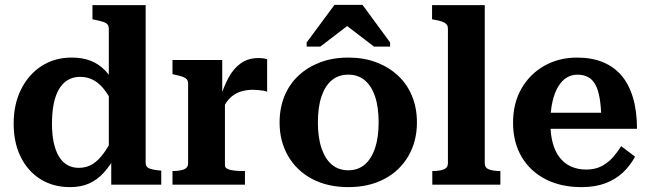

<svg xmlns="http://www.w3.org/2000/svg" viewBox="-20 -757 2661 787"><path d="M577 -90Q577 -72 593.5 -66Q610 -60 638 -58L641 -57V0H436V-116L426 -112V-639Q426 -651 420 -657.5Q414 -664 401 -668Q388 -672 368 -676L359 -678V-736H577ZM274 -521Q318 -521 351.5 -508Q385 -495 411 -468Q437 -441 458 -400L456 -305Q435 -352 413 -382.5Q391 -413 365.5 -427.5Q340 -442 308 -442Q280 -442 258 -429Q236 -416 221.5 -391Q207 -366 200 -330.5Q193 -295 193 -250Q193 -208 200 -174Q207 -140 221 -116.5Q235 -93 255.5 -81Q276 -69 303 -69Q335 -69 360.5 -85Q386 -101 409 -134.5Q432 -168 456 -218L458 -125Q433 -80 406 -50Q379 -20 345.5 -5Q312 10 267 10Q198 10 146 -22.5Q94 -55 65 -113.5Q36 -172 36 -250Q36 -330 66.5 -391Q97 -452 150.5 -486.5Q204 -521 274 -521Z M1075 -514V-381Q1068 -384 1058 -385.5Q1048 -387 1037.5 -388Q1027 -389 1017 -389Q993 -389 973 -383.5Q953 -378 937 -367Q921 -356 908 -337.5Q895 -319 883 -293L882 -353Q897 -402 917 -439Q937 -476 967 -497.5Q997 -519 1039 -519Q1051 -519 1060.5 -517.5Q1070 -516 1075 -514ZM687 0V-56H689Q716 -56 733.5 -62.5Q751 -69 751 -88V-414Q751 -426 745 -432.5Q739 -439 727 -443Q715 -447 696 -451L687 -453V-511H891V-354L902 -365V-79Q902 -69 914 -64Q926 -59 943 -57.5Q960 -56 973 -56H984V0Z M1689 -255Q1689 -178 1654 -117.5Q1619 -57 1555.5 -23.5Q1492 10 1408 10Q1323 10 1259.5 -23.5Q1196 -57 1161 -117.5Q1126 -178 1126 -255Q1126 -314 1146 -363Q1166 -412 1203.5 -447Q1241 -482 1292.5 -501.5Q1344 -521 1408 -521Q1471 -521 1522.5 -501.5Q1574 -482 1611.5 -447Q1649 -412 1669 -363Q1689 -314 1689 -255ZM1283 -255Q1283 -193 1298 -149Q1313 -105 1340.5 -82Q1368 -59 1408 -59Q1447 -59 1474.5 -82Q1502 -105 1517 -149Q1532 -193 1532 -255Q1532 -319 1517 -362.5Q1502 -406 1474.5 -428.5Q1447 -451 1408 -451Q1368 -451 1340.5 -428.5Q1313 -406 1298 -362.5Q1283 -319 1283 -255ZM1466 -737H1351L1237 -583V-566H1293L1438 -677H1368L1513 -566H1579V-583Z M1967 -736V-88Q1967 -69 1984.5 -62.5Q2002 -56 2029 -56H2031V0H1752V-56H1753Q1781 -56 1798.5 -62.5Q1816 -69 1816 -88V-639Q1816 -651 1810 -657.5Q1804 -664 1792 -668.5Q1780 -673 1761 -676L1751 -678V-736Z M2236 -253Q2236 -207 2245.5 -171.5Q2255 -136 2274 -111.5Q2293 -87 2320.5 -74.5Q2348 -62 2383 -62Q2420 -62 2447 -76.5Q2474 -91 2493.5 -113.5Q2513 -136 2526 -158L2583 -115Q2564 -79 2534 -50.5Q2504 -22 2462 -6Q2420 10 2363 10Q2280 10 2217 -22Q2154 -54 2118.5 -113.5Q2083 -173 2083 -254Q2083 -334 2117.5 -394Q2152 -454 2211.5 -487.5Q2271 -521 2345 -521Q2405 -521 2450.5 -502.5Q2496 -484 2527 -448Q2558 -412 2574.5 -357Q2591 -302 2591 -229H2215V-295H2470L2445 -268Q2444 -319 2438 -354Q2432 -389 2420.5 -410Q2409 -431 2390.5 -441Q2372 -451 2347 -451Q2323 -451 2303 -439Q2283 -427 2268 -402Q2253 -377 2244.5 -340Q2236 -303 2236 -253Z"/></svg>

Font: Roboto Serif 28pt SemiBold
Style: Regular
Weight: 600
Designer: Greg Gazdowicz
Foundry: Commercial Type
Version: Version 1.008